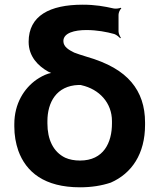

<svg xmlns="http://www.w3.org/2000/svg" viewBox="-20 -788 666 818"><path d="M348 -660C393 -660 435 -652 467 -643C476 -640 488 -630 492 -625L495 -627C491 -633 485 -645 485 -654V-725C485 -734 491 -748 497 -752L494 -755C489 -752 472 -750 464 -752C424 -761 386 -768 332 -768C192 -768 102 -721 102 -610C102 -548 141 -508 185 -483C191 -480 202 -475 208 -475L210 -479C204 -479 193 -476 185 -474C167 -468 151 -459 136 -449C83 -412 41 -347 41 -259V-249C41 -212 47 -178 58 -146C91 -55 169 10 321 10C370 10 413 3 452 -10C541 -49 598 -132 598 -256V-266C598 -335 579 -392 540 -438C501 -484 441 -520 347 -547C326 -553 310 -559 296 -564C274 -575 250 -588 250 -613C250 -648 298 -660 348 -660ZM315 -426H324C325 -426 327 -425 327 -425C403 -408 457 -350 457 -272V-262C457 -181 422 -104 321 -104C297 -104 276 -108 258 -116C206 -141 182 -195 182 -262V-272C182 -351 220 -423 315 -426Z"/></svg>

Font: Asimov
Style: EdgeWide
Weight: 500
Designer: Google
Version: Version 2.000980: 2014